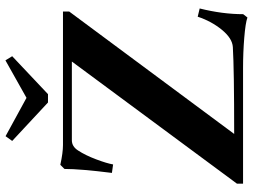

<svg xmlns="http://www.w3.org/2000/svg" viewBox="-132 -783 931 707"><g transform="rotate(-90 333.5 -429.5)"><path d="M309.6 -718.3 168 -850.1 185.5 -874.5 326.7 -797.4 464.8 -875 480 -850.1 340.3 -718.3ZM622.6 16.1Q602.1 8.8 547.6 4.4Q493.2 0 436.5 0H10.7V-22.5L460.4 -630.4H170.4Q147.5 -630.4 132.8 -607.4Q115.2 -580.6 100.3 -541Q85.4 -501.5 81.5 -478.5L50.3 -482.9Q64.9 -598.6 64.9 -657.7L80.1 -672.9Q124.5 -663.1 152.8 -663.1H644.5V-640.1L193.8 -32.7Q431.6 -32.7 513.7 -37.6Q545.9 -39.6 577.4 -78.1Q608.9 -116.7 625.5 -167L655.8 -159.7Q634.8 -75.7 634.8 0.5Z"/></g></svg>

Font: Elstob 18pt
Style: Bold
Weight: 700
Designer: Peter S. Baker
Version: Version 1.015